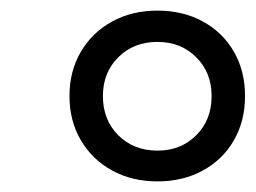

<svg xmlns="http://www.w3.org/2000/svg" viewBox="-20 -690 482 362"><path d="M277 -348Q229 -348 191.5 -368.5Q154 -389 132.5 -425.5Q111 -462 111 -509Q111 -556 132.5 -592.5Q154 -629 191.5 -649.5Q229 -670 277 -670Q325 -670 362.5 -649.5Q400 -629 421 -592.5Q442 -556 442 -509Q442 -462 421 -425.5Q400 -389 362.5 -368.5Q325 -348 277 -348ZM277 -406Q321 -406 350 -435Q379 -464 379 -509Q379 -553 350 -582Q321 -611 277 -611Q232 -611 203 -582Q174 -553 174 -509Q174 -464 203 -435Q232 -406 277 -406Z"/></svg>

Font: Kantumruy Pro
Style: Italic
Weight: 400
Italic angle: -13°
Designer: Sovichet Tep
Foundry: Sovichet Tep
Version: Version 1.002